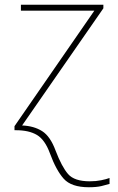

<svg xmlns="http://www.w3.org/2000/svg" viewBox="-20 -548 496 808"><path d="M354 240Q386 240 407 235Q428 230 441 226V201Q428 206 406 210.5Q384 215 358 215Q293 215 266.5 184.5Q240 154 214 86Q192 26 157.5 4Q123 -18 73 -20L415 -513V-528H68V-503H377L41 -17V0H47Q102 0 135.5 20Q169 40 190 97Q216 168 248 204Q280 240 354 240Z"/></svg>

Font: Noto Sans UI Thin
Style: Regular
Weight: 250
Designer: Monotype Design Team
Foundry: Monotype Imaging Inc.
Version: Version 1.901